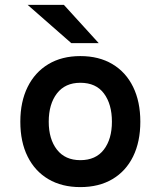

<svg xmlns="http://www.w3.org/2000/svg" viewBox="-20 -752 656 784"><path d="M308 12Q232.5 12 177.5 -20.5Q122.5 -53 92.8 -112.8Q63 -172.5 63 -255Q63 -336.5 92.8 -396.8Q122.5 -457 177.5 -490Q232.5 -523 308 -523Q384 -523 439 -490.2Q494 -457.5 523.5 -397.2Q553 -337 553 -255Q553 -173 523.5 -113Q494 -53 439 -20.5Q384 12 308 12ZM308 -98Q371 -98 404 -141Q437 -184 437 -255Q437 -326.5 404.5 -370.2Q372 -414 308 -414Q246 -414 212.5 -370.5Q179 -327 179 -255Q179 -184 212.5 -141Q246 -98 308 -98ZM271 -576 93 -732H241L383 -576Z"/></svg>

Font: Overpass Mono
Style: Bold
Weight: 700
Monospace: yes
Designer: Delve Withrington, Dave Bailey
Foundry: Delve Fonts LLC
Version: Version 4.000